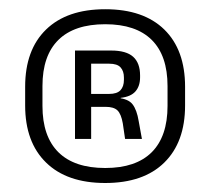

<svg xmlns="http://www.w3.org/2000/svg" viewBox="-20 -668 456 416"><path d="M208 -271.5Q125 -271.5 79.8 -315.8Q34.5 -360 34.5 -439.5V-480Q34.5 -560 79.8 -604Q125 -648 208 -648Q291 -648 336 -604Q381 -560 381 -480V-439.5Q381 -360 336 -315.8Q291 -271.5 208 -271.5ZM208 -304Q274.5 -304 308.8 -338.2Q343 -372.5 343 -438.5V-481.5Q343 -547.5 308.8 -581.5Q274.5 -615.5 208 -615.5Q141 -615.5 106.5 -581.5Q72 -547.5 72 -481.5V-438.5Q72 -372.5 106.5 -338.2Q141 -304 208 -304ZM251 -367 246 -401Q242.5 -421 234.5 -428.8Q226.5 -436.5 209 -436.5H166.5V-464.5H216.5Q233.5 -464.5 241 -472.5Q248.5 -480.5 248.5 -495V-500Q248.5 -514 241.2 -522Q234 -530 216.5 -530H165.5V-558.5H221Q253.5 -558.5 268.5 -545Q283.5 -531.5 283.5 -504.5V-500.5Q283.5 -481.5 273.5 -470Q263.5 -458.5 241.5 -456L241 -451.5L234 -456Q258 -454 267.2 -442Q276.5 -430 280.5 -405.5L287.5 -367ZM142.5 -367V-558.5H177.5V-455V-443V-367Z"/></svg>

Font: Anek Latin Medium
Style: Regular
Weight: 400
Version: Version 1.003